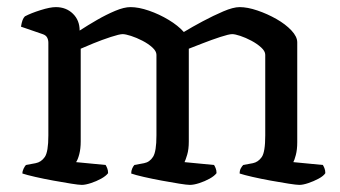

<svg xmlns="http://www.w3.org/2000/svg" viewBox="-20 -520 956 540"><path d="M210 0Q202 0 180 -3.5Q158 -7 130.5 -12Q103 -17 79 -22.5Q55 -28 43 -32Q43 -39 46.5 -46Q50 -53 53 -56L80 -61Q96 -64 106 -78.5Q116 -93 116 -139V-400Q116 -408 112.5 -414.5Q109 -421 100 -424L39 -445Q41 -457 43.5 -463.5Q46 -470 50 -474Q67 -483 94 -491.5Q121 -500 137 -500Q166 -500 185 -481.5Q204 -463 204 -434Q227 -449 253 -464Q279 -479 304 -489.5Q329 -500 347 -500Q370 -500 399 -490Q428 -480 454.5 -464Q481 -448 497 -430Q520 -444 550 -460Q580 -476 608 -488Q636 -500 654 -500Q676 -500 704 -490.5Q732 -481 757.5 -466.5Q783 -452 799.5 -434.5Q816 -417 816 -401V-120Q816 -99 812 -84Q808 -69 805 -64L888 -56Q890 -53 892.5 -47Q895 -41 895 -33Q890 -25 876 -17.5Q862 -10 847 -5Q832 0 822 0Q814 0 791.5 -3.5Q769 -7 741.5 -12Q714 -17 690 -22.5Q666 -28 654 -32Q654 -41 657.5 -47Q661 -53 664 -56L691 -61Q706 -64 716 -78Q726 -92 726 -139V-366Q726 -376 714.5 -386.5Q703 -397 687 -405.5Q671 -414 656 -419Q641 -424 633 -424Q624 -424 599.5 -416Q575 -408 549.5 -398Q524 -388 511 -383V-122Q511 -100 506.5 -85Q502 -70 499 -64L582 -56Q584 -53 586.5 -47Q589 -41 589 -33Q583 -25 569.5 -17.5Q556 -10 540.5 -5Q525 0 514 0Q506 0 484 -3.5Q462 -7 435 -12Q408 -17 384 -22.5Q360 -28 349 -32Q349 -40 352 -46.5Q355 -53 358 -56L385 -61Q401 -64 410.5 -79Q420 -94 420 -139V-366Q420 -376 408.5 -386.5Q397 -397 380.5 -405.5Q364 -414 348.5 -419Q333 -424 325 -424Q316 -424 291.5 -416Q267 -408 242.5 -398Q218 -388 207 -383V-122Q207 -102 203 -86.5Q199 -71 194 -64L277 -56Q279 -53 281.5 -47Q284 -41 284 -33Q278 -25 264.5 -17.5Q251 -10 235.5 -5Q220 0 210 0Z"/></svg>

Font: Texturina
Style: Regular
Weight: 400
Designer: Guillermo Torres Carreño
Foundry: Omnibus-Type
Version: Version 1.002; ttfautohint (v1.8.3)